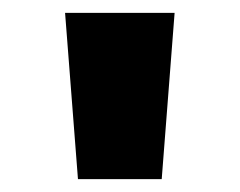

<svg xmlns="http://www.w3.org/2000/svg" viewBox="-20 -749 372 298"><path d="M101 -471 81 -729H251L231 -471Z"/></svg>

Font: Noto Sans Gurmukhi UI ExtraCondensed Black
Style: Regular
Weight: 900
Width: 2
Designer: Jelle Bosma - Monotype Design Team
Foundry: Monotype Imaging Inc.
Version: Version 2.004; ttfautohint (v1.8.4.7-5d5b)